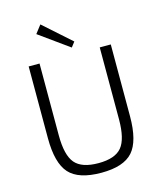

<svg xmlns="http://www.w3.org/2000/svg" viewBox="-132 -1002 931 1109"><g transform="rotate(-15 333.5 -447.5)"><path d="M380 -761 357 -731 179 -859 216 -907ZM579 -690V-261Q579 -112 524 -50Q469 12 336 12Q200 12 144 -50Q88 -112 88 -261V-690H153V-261Q153 -142 193.5 -94Q234 -46 334 -46Q433 -46 473 -94Q513 -142 513 -261V-690Z"/></g></svg>

Font: Exo 2.0 Light
Style: Regular
Weight: 300
Designer: Natanael Gama
Version: Version 1.001;PS 001.001;hotconv 1.0.70;makeotf.lib2.5.58329